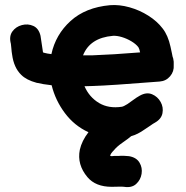

<svg xmlns="http://www.w3.org/2000/svg" viewBox="-20 -555 753 777"><path d="M432 201Q440 201 458 200.5Q476 200 482 201Q513 206 531 189.5Q549 173 553 148.5Q557 124 544.5 103Q532 82 502 77Q493 76 481.5 75.5Q470 75 461 76H443Q434 77 432 77Q429 77 426 76V75Q427 67 441 53Q453 38 475.5 22.5Q498 7 511 -4Q537 -11 565 -31L589 -47Q600 -55 606 -58Q633 -73 637.5 -97Q642 -121 630 -142.5Q618 -164 595.5 -173.5Q573 -183 546 -168Q533 -161 517 -149L496 -134Q480 -124 473 -123Q420 -115 381 -138Q341 -162 322 -206Q338 -206 356 -207Q424 -209 626 -225Q652 -227 668.5 -246.5Q685 -266 683 -292V-293Q684 -305 681 -318Q678 -325 676 -338Q670 -365 670 -366Q660 -412 638 -440Q616 -469 580.5 -491.5Q545 -514 504 -525.5Q463 -537 425 -534Q326 -525 265.5 -470Q205 -415 188 -336Q171 -338 160 -341Q156 -342 154 -343Q153 -346 153 -350Q145 -406 144 -410Q137 -440 115 -450Q93 -460 68.5 -453.5Q44 -447 30 -427.5Q16 -408 24 -378Q25 -373 26 -359Q27 -345 29 -334Q36 -281 66 -252Q87 -231 128 -220Q153 -214 189 -210Q204 -149 242.5 -97.5Q281 -46 338 -20Q311 15 303 51Q291 111 334 162Q367 201 432 201ZM316 -331Q344 -402 437 -410Q453 -411 473 -405Q493 -399 511.5 -388Q530 -377 540 -364Q544 -358 547 -343Q436 -334 352 -331H316Z"/></svg>

Font: Balsamiq Sans
Style: Bold
Weight: 700
Designer: Michael Angeles
Foundry: Balsamiq SRL
Version: Version 1.020; ttfautohint (v1.8.4.7-5d5b);gftools[0.9.26]